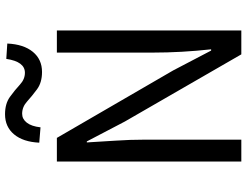

<svg xmlns="http://www.w3.org/2000/svg" viewBox="-128 -851 979 763"><g transform="rotate(-90 361.5 -469.5)"><path d="M101 0V-733H195L463 -271L542 -120H547Q534 -238 534 -352V-733H622V0H527L260 -463L181 -614H177Q180 -558 184 -500.5Q188 -443 188 -385V0ZM457 -792Q415 -792 388 -812Q361 -832 339.5 -851.5Q318 -871 291 -871Q270 -871 255.5 -852.5Q241 -834 237 -798L176 -803Q179 -867 209 -903Q239 -939 289 -939Q331 -939 358 -919.5Q385 -900 406.5 -880Q428 -860 454 -860Q498 -860 509 -934L570 -930Q567 -865 537 -828.5Q507 -792 457 -792Z"/></g></svg>

Font: Gothic Nguyen
Style: Regular
Weight: 400
Designer: MORI Takayuki
Version: Version 1.220;July 21, 2023;FontCreator 14.0.0.2814 64-bit